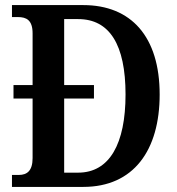

<svg xmlns="http://www.w3.org/2000/svg" viewBox="-20 -734 695 754"><path d="M27 0H307C505 0 607 -144 607 -363C607 -590 495 -714 307 -714H27V-667H50C84 -667 108 -655 108 -603V-400H33V-347H108V-113C108 -63 86 -47 54 -47H27ZM287 -56H232V-347H349V-400H232V-659H287C410 -659 473 -559 473 -363C473 -169 410 -56 287 -56Z"/></svg>

Font: Noto Serif Sinhala Condensed SemiBold
Style: Regular
Weight: 600
Width: 3
Designer: Jelle Bosma - Monotype Design Team
Foundry: Monotype Imaging Inc.
Version: Version 2.007